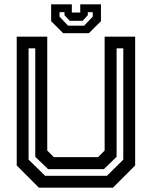

<svg xmlns="http://www.w3.org/2000/svg" viewBox="-20 -870 704 890"><path d="M160.5 0 57.5 -103V-700H199V-172L229.5 -141.5H434.5L465 -172V-700H606.5V-103L503.5 0ZM189.5 -55H475.5L551.5 -130V-646H520.5V-143L461.5 -86H203L143.5 -143V-646H112.5V-130ZM273 -716 217 -772V-850H313V-812H352V-850H448V-772L392 -716ZM295.5 -751H370L410 -793V-813.5H387V-799.5L363 -773.5H303L279 -799.5V-813.5H256V-793Z"/></svg>

Font: Tourney Thin SemiBold
Style: Regular
Weight: 600
Version: Version 1.015